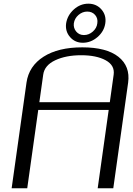

<svg xmlns="http://www.w3.org/2000/svg" viewBox="-20 -1002 706 1022"><path d="M583 0H500L558.6 -417H183.6L125 0H42L121.1 -562.5Q133.8 -650.4 211.9 -700.2Q290 -750 418 -750Q546.9 -750 610.4 -699.7Q673.8 -649.4 662.1 -562.5ZM189.5 -458H564.5L585 -604.5Q591.8 -654.3 542.5 -681.2Q493.2 -708 412.1 -708Q331.1 -708 273.9 -681.2Q216.8 -654.3 210 -604.5ZM373 -877.9Q370.1 -852.5 385.7 -834Q401.4 -815.4 426.8 -815.4Q453.1 -815.4 474.1 -834Q495.1 -852.5 498 -877.9Q502 -904.3 486.3 -922.4Q470.7 -940.4 444.3 -940.4Q418.9 -940.4 397.9 -922.4Q377 -904.3 373 -877.9ZM332 -877.9Q338.9 -920.9 373 -951.7Q407.2 -982.4 450.2 -982.4Q493.2 -982.4 520 -951.7Q546.9 -920.9 540.5 -877.9Q534.2 -835 499 -804.7Q463.9 -774.4 420.9 -774.4Q378.9 -774.4 352.5 -805.2Q326.2 -835.9 332 -877.9Z"/></svg>

Font: okolaks
Style: RegularItalic
Weight: 500
Italic angle: -8°
Version: Version 000.6.0